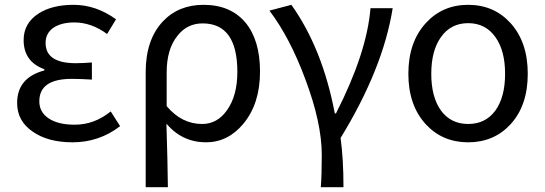

<svg xmlns="http://www.w3.org/2000/svg" viewBox="-20 -577 2259 796"><path d="M116 -31Q51 -75 51 -150Q51 -255 164 -285V-290Q78 -321 78 -411Q78 -481 140 -521Q196 -557 285 -557Q378 -557 461 -497L424 -436Q359 -484 288 -484Q236 -484 203 -463Q169 -440 169 -399Q169 -315 294 -315Q322 -315 361 -318V-247Q315 -250 277 -250Q143 -250 143 -157Q143 -112 182 -86Q221 -60 290 -60Q371 -60 439 -115L478 -54Q391 13 281 13Q179 13 116 -31Z M584 -278Q584 -412 655 -488Q720 -557 824 -557Q936 -557 998 -483Q1058 -410 1058 -280Q1058 -147 989 -64Q925 13 834 13Q736 13 670 -64Q675 97 676 199H584ZM921 -120Q964 -180 964 -279Q964 -480 820 -480Q756 -480 716 -429Q671 -374 671 -276V-137Q733 -63 818 -63Q881 -63 921 -120Z M1310 199Q1314 150 1314 65Q1314 -67 1246 -248Q1182 -421 1097 -533L1188 -557Q1317 -376 1368 -107H1373Q1501 -358 1516 -543H1608Q1568 -292 1392 -5Q1404 82 1404 199Z M1746 -61Q1673 -140 1673 -271Q1673 -403 1746 -482Q1815 -557 1921 -557Q2027 -557 2096 -482Q2168 -403 2168 -271Q2168 -139 2096 -61Q2027 13 1921 13Q1815 13 1746 -61ZM2034 -119Q2074 -175 2074 -271Q2074 -367 2034 -423Q1993 -481 1921 -481Q1849 -481 1808 -423Q1768 -367 1768 -271Q1768 -175 1808 -119Q1849 -63 1921 -63Q1993 -63 2034 -119Z"/></svg>

Font: 思源黑体R
Style: Regular
Weight: 400
Designer: Ryoko NISHIZUKA  (kana & ideographs); Paul D. Hunt (Latin, Greek & Cyrillic); Wenlong ZHANG  (bopomofo); Sandoll Communi
Foundry: Adobe Systems Incorporated
Version: Version 1.00 June 24, 2014, initial release